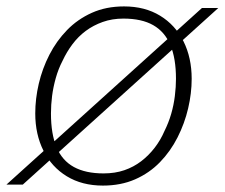

<svg xmlns="http://www.w3.org/2000/svg" viewBox="-56 -567 701 599"><path d="M267 -26Q303 -26 332 -36Q361 -46 384.5 -64Q408 -82 426.5 -106Q445 -130 457 -158Q470 -184 478 -211.5Q486 -239 489.5 -267.5Q493 -296 493 -321Q493 -385 475.5 -426.5Q458 -468 422 -488.5Q386 -509 329 -509Q294 -509 264.5 -498.5Q235 -488 211.5 -470.5Q188 -453 170 -429Q152 -405 139 -377Q126 -352 118 -323.5Q110 -295 106.5 -267.5Q103 -240 103 -213Q103 -149 120.5 -107.5Q138 -66 174.5 -46Q211 -26 267 -26ZM-36 9 574 -542H625L15 9ZM54 -213Q54 -259 65 -306Q76 -353 98 -396Q120 -439 153 -473Q186 -507 230.5 -527Q275 -547 331 -547Q396 -547 443.5 -518Q491 -489 516.5 -438Q542 -387 542 -321Q542 -276 531 -229Q520 -182 498 -138.5Q476 -95 443 -61Q410 -27 365.5 -7.5Q321 12 265 12Q200 12 152.5 -17Q105 -46 79.5 -97Q54 -148 54 -213Z"/></svg>

Font: Roboto Serif Thin
Style: Italic
Weight: 250
Italic angle: -10°
Version: Version 1.007